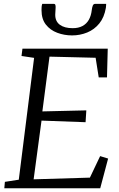

<svg xmlns="http://www.w3.org/2000/svg" viewBox="-20 -1002 636 1022"><path d="M3 0 6 -34 80 -45.5 161.5 -694 94.5 -704 99.5 -743H553.5L549.5 -590H505.5L489 -694.5L243.5 -700.5L205.5 -409L439.5 -414.5L435.5 -351.5L201 -360L159 -47.5L458.5 -56.5L513 -171L555.5 -158L513.5 0ZM266 -981.5Q273 -981.5 274.8 -975.5Q276.5 -969.5 276 -960.5Q276 -952 275 -942.2Q274 -932.5 274 -923.5Q274 -888 298.8 -870Q323.5 -852 367 -852Q397.5 -852 419 -863.5Q440.5 -875 452.8 -896.5Q465 -918 468.5 -948.5Q470 -962 473.8 -971.8Q477.5 -981.5 487 -981.5H545Q545 -978 544.8 -973.2Q544.5 -968.5 543.5 -960Q535 -909.5 508.5 -877Q482 -844.5 444 -829Q406 -813.5 363.5 -813.5Q322 -813.5 284.8 -827.5Q247.5 -841.5 224.2 -871Q201 -900.5 201 -948Q201 -956.5 201.5 -965Q202 -973.5 205 -981.5Z"/></svg>

Font: Merriweather 24pt Light
Style: Italic
Weight: 300
Italic angle: -7.8°
Version: Version 2.101